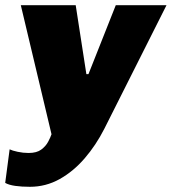

<svg xmlns="http://www.w3.org/2000/svg" viewBox="-54 -531 660 738"><path d="M61 187Q29 187 4.5 183.5Q-20 180 -34 172L-17 43Q-7 48 14 52.5Q35 57 56 57Q87 57 104.5 44Q122 31 131 14Q140 -3 144 -15L26 -511H237L278 -246H286L391 -511H586L347 -36Q315 27 271.5 77.5Q228 128 175 157.5Q122 187 61 187Z"/></svg>

Font: Chivo Medium Black
Style: Italic
Weight: 900
Italic angle: -8.05°
Version: Version 2.002